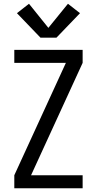

<svg xmlns="http://www.w3.org/2000/svg" viewBox="-20 -1000 515 1020"><path d="M56 0V-69L330 -666H56V-735H419V-666L145 -69H419V0ZM195 -800 70 -930 134 -980 237 -852 341 -980 405 -930 280 -800Z"/></svg>

Font: Iosevka QP
Style: Regular
Weight: 400
Designer: Belleve Invis
Foundry: Belleve Invis
Version: Version 20.0.0; ttfautohint (v1.8.4)